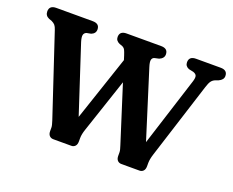

<svg xmlns="http://www.w3.org/2000/svg" viewBox="-113 -890 1309 1080"><g transform="rotate(20 542.0 -350.0)"><path d="M850 -664.5Q850 -700 891.5 -700H1038.5Q1079.5 -700 1079.5 -664.5Q1079.5 -642 1052 -629.5L1033 -622.5Q1019.5 -617 1011 -605.5Q1002.5 -594 994 -566.5L849.5 -112.5Q839 -79.5 839 -58V-37.5Q839 -19 830 -9.5Q821 0 807 0H699Q684.5 0 675.5 -9.5Q666.5 -19 666.5 -37.5V-58Q666.5 -65.5 663.8 -75.8Q661 -86 657 -98.5L550 -435L442 -112.5Q431 -81 431 -58V-37.5Q431 -19 422 -9.5Q413 0 399.5 0H291.5Q277 0 268 -9.5Q259 -19 259 -37.5V-58Q259 -65.5 256.2 -75.8Q253.5 -86 249.5 -98.5L89.5 -579.5Q83.5 -598.5 76.2 -607Q69 -615.5 55.5 -622L37.5 -628.5Q13.5 -639 13.5 -664.5Q13.5 -700 55 -700H272.5Q314 -700 314 -664.5Q314 -640.5 288.5 -630.5L262.5 -625.5Q249 -620.5 246 -607.5Q243 -594.5 251.5 -567L382.5 -167L512.5 -554L504.5 -579.5Q498 -599.5 493 -609.5Q488 -619.5 476.5 -625L458.5 -631.5Q434.5 -642 434.5 -664.5Q434.5 -700 475.5 -700H682Q723.5 -700 723.5 -664.5Q723.5 -641 696 -629.5L669 -623.5Q657 -619.5 654.2 -606.8Q651.5 -594 660 -567L787 -163L918 -574.5Q925 -596.5 922 -608Q919 -619.5 901.5 -625.5L873.5 -631.5Q850 -641 850 -664.5Z"/></g></svg>

Font: Fraunces 9pt S100 SemiBold
Style: Regular
Weight: 600
Version: Version 1.000; ttfautohint (v1.8.3)